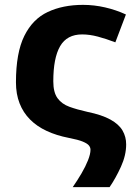

<svg xmlns="http://www.w3.org/2000/svg" viewBox="-20 -576 538 781"><path d="M317.9 -556.2Q362.8 -556.2 407.5 -545.9Q452.1 -535.6 492.2 -517.1L449.2 -403.8Q412.1 -418 378.4 -427Q344.7 -436 314 -436Q252.4 -436 224.6 -388.2Q196.8 -340.3 196.8 -245.1Q196.8 -200.2 214.1 -176.5Q231.4 -152.8 262.5 -141.6Q293.5 -130.4 335 -121.1Q394.5 -108.9 429.2 -89.6Q463.9 -70.3 478.5 -44.9Q493.2 -19.5 493.2 11.2Q493.2 55.7 471.9 102.3Q450.7 148.9 425.8 185.1H275.9Q294.9 157.7 311.5 129.4Q328.1 101.1 338.1 75.7Q348.1 50.3 348.1 33.2Q348.1 23.9 341.8 15.9Q335.4 7.8 316.7 0Q297.9 -7.8 259.8 -15.1Q209.5 -24.9 169.7 -43.5Q129.9 -62 102.1 -90.1Q74.2 -118.2 59.6 -155.8Q44.9 -193.4 44.9 -241.2Q44.9 -361.3 78.9 -429.9Q112.8 -498.5 174.3 -527.3Q235.8 -556.2 317.9 -556.2Z"/></svg>

Font: Wonky
Style: Regular
Weight: 400
Designer: Monotype Design Team
Foundry: Monotype Imaging Inc.
Version: Version 3.000